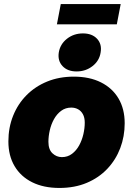

<svg xmlns="http://www.w3.org/2000/svg" viewBox="-20 -908 651 939"><path d="M270.5 11.2Q193.4 11.2 137.5 -16.6Q81.5 -44.4 51.3 -95.5Q21 -146.5 21 -216.3Q21 -284.2 44.2 -342Q67.4 -399.9 109.9 -442.6Q152.3 -485.4 210.9 -509.3Q269.5 -533.2 340.8 -533.2Q418 -533.2 473.9 -505.1Q529.8 -477.1 559.8 -426Q589.8 -375 589.8 -305.2Q589.8 -240.7 568.1 -183.6Q546.4 -126.5 504.9 -82.5Q463.4 -38.6 404.3 -13.7Q345.2 11.2 270.5 11.2ZM282.7 -139.6Q311 -139.6 332.3 -155.8Q353.5 -171.9 367.2 -197Q380.9 -222.2 387.7 -251.5Q394.5 -280.8 394.5 -308.1Q394.5 -333 385.5 -349.4Q376.5 -365.7 361.6 -373.8Q346.7 -381.8 328.6 -381.8Q300.3 -381.8 279.1 -366Q257.8 -350.1 243.9 -325Q230 -299.8 223.4 -270.5Q216.8 -241.2 216.8 -214.4Q216.8 -176.8 236.6 -158.2Q256.3 -139.6 282.7 -139.6ZM354.5 -558.6Q310.1 -558.6 285.6 -585Q261.2 -611.3 267.6 -651.9Q274.4 -692.4 307.6 -718.5Q340.8 -744.6 385.7 -744.6Q430.2 -744.6 454.6 -718.5Q479 -692.4 472.2 -651.9Q466.3 -611.3 432.9 -585Q399.4 -558.6 354.5 -558.6ZM570.3 -888.2 551.3 -789.1H258.3L277.3 -888.2Z"/></svg>

Font: Inter 28pt Black
Style: Italic
Weight: 900
Italic angle: -9.3988°
Designer: Rasmus Andersson
Foundry: rsms
Version: Version 4.001;git-66647c0bb